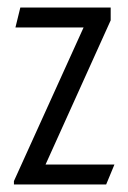

<svg xmlns="http://www.w3.org/2000/svg" viewBox="-20 -490 341 510"><path d="M17 -9 202 -417H21L34 -470H274V-436L101 -53H284L262 0H17Z"/></svg>

Font: Smooch Sans Medium
Style: Regular
Weight: 500
Designer: Robert E. Leuschke
Foundry: Robert E. Leuschke
Version: Version 1.010; ttfautohint (v1.8.3)